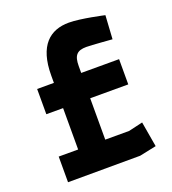

<svg xmlns="http://www.w3.org/2000/svg" viewBox="-126 -776 782 872"><g transform="rotate(-20 265.0 -340.0)"><path d="M473 -655C473 -655 363 -680 305 -680C214 -680 148 -627 148 -481V-446H67V-324H148V-124H54V0C157 0 300 -1 403 -1L484 -18L463 -140L394 -124H279V-324H463V-446H280V-479C280 -531 297 -549 342 -549C365 -549 466 -541 466 -541Z"/></g></svg>

Font: TitilliumMaps29L
Style: 999 wt
Weight: 900
Designer: Campivisivi
Foundry: Accademia di Belle Arti di Urbino and students of MA course of Visual design